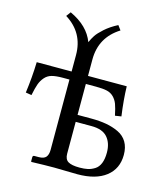

<svg xmlns="http://www.w3.org/2000/svg" viewBox="-104 -762 742 846"><g transform="rotate(15 267.5 -339.0)"><path d="M260.3 -251H322.8Q361.3 -251 391.6 -245.6Q421.9 -240.2 448.2 -227.8Q474.6 -215.3 488.8 -191.4Q502.9 -167.5 502.9 -133.3Q502.9 -69.8 456.8 -33.9Q410.6 2 327.1 2Q306.6 2 274.2 1Q241.7 0 221.2 0Q180.7 0 117.7 2L115.7 0V-18.6Q115.7 -26.9 123.5 -26.9H142.6Q166.5 -26.9 176 -38.1Q185.5 -49.3 185.5 -71.8V-392.1H154.8Q124 -392.1 105.2 -387Q86.4 -381.8 74 -367.4Q61.5 -353 54.9 -334.7Q48.3 -316.4 41.5 -282.7L14.6 -287.1Q24.4 -358.9 26.4 -428.7H185.5V-503.9Q185.5 -605.5 99.1 -659.2L114.3 -679.7Q197.8 -641.1 223.1 -572.8Q231 -590.3 240.5 -605Q250 -619.6 273.7 -640.9Q297.4 -662.1 331.5 -679.7L346.7 -659.2Q260.3 -605 260.3 -503.9V-428.7H437Q438.5 -368.2 448.7 -294.4L420.4 -290Q413.6 -323.2 407 -340.8Q400.4 -358.4 387.7 -371.1Q375 -383.8 356.7 -387.9Q338.4 -392.1 307.1 -392.1H260.3ZM428.2 -123.5Q428.2 -167 405.5 -193.1Q382.8 -219.2 332.5 -219.2H260.3V-74.2Q260.3 -48.3 276.4 -38.6Q292.5 -28.8 328.6 -28.8Q349.6 -28.8 365.5 -32.2Q381.3 -35.6 396.7 -45.2Q412.1 -54.7 420.2 -74.5Q428.2 -94.2 428.2 -123.5Z"/></g></svg>

Font: Libertinage
Style: l
Weight: 400
Designer: OSP
Foundry: OSP
Version: Version 1.0; 2008; OFL relea